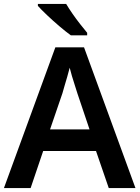

<svg xmlns="http://www.w3.org/2000/svg" viewBox="-20 -958 711 978"><path d="M534 0 469 -189H200L136 0H0L262 -717H408L670 0ZM374 -483Q370 -497 362 -521Q354 -545 346.5 -570.5Q339 -596 335 -613Q330 -593 322.5 -567Q315 -541 308 -518Q301 -495 298 -483L235 -299H436ZM317 -938Q330 -916 349 -888.5Q368 -861 388.5 -835Q409 -809 424 -791V-778H341Q316 -796 283 -824Q250 -852 219.5 -881Q189 -910 173 -928V-938Z"/></svg>

Font: Noto Sans Gujarati UI SemiBold
Style: Regular
Weight: 600
Designer: Jelle Bosma - Monotype Design Team, Universal Thirst
Foundry: Monotype Imaging Inc.
Version: Version 2.106; ttfautohint (v1.8.4.7-5d5b)